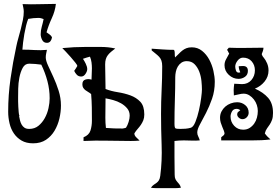

<svg xmlns="http://www.w3.org/2000/svg" viewBox="-20 -721 1428 986"><path d="M221 -465Q219 -455 217 -445.5Q215 -436 215 -426Q215 -410 227 -384Q239 -358 254 -325.5Q269 -293 281 -255.5Q293 -218 293 -179Q293 -146 285 -112Q277 -78 260 -49.5Q243 -21 216 -3Q189 15 150 15Q115 15 91 1Q67 -13 51.5 -35.5Q36 -58 29 -87.5Q22 -117 22 -147Q22 -233 34 -317Q46 -401 64 -484Q68 -504 74.5 -526.5Q81 -549 87 -572.5Q93 -596 97.5 -618.5Q102 -641 102 -661Q102 -671 100 -680.5Q98 -690 96 -700Q139 -698 181.5 -699.5Q224 -701 267 -701Q263 -664 246 -627.5Q229 -591 219 -555Q227 -549 234.5 -544Q242 -539 247 -530Q246 -519 239.5 -510Q233 -501 221 -501Q204 -501 196.5 -516Q189 -531 189 -545Q189 -565 194.5 -584Q200 -603 204 -623Q196 -626 190.5 -627.5Q185 -629 177 -629Q153 -629 125 -624Q119 -610 114 -589.5Q109 -569 105 -546.5Q101 -524 98.5 -502.5Q96 -481 95 -466Q127 -466 158 -464Q189 -462 221 -465ZM130 -59Q158 -59 177.5 -75Q197 -91 210 -114.5Q223 -138 229 -165.5Q235 -193 235 -216Q235 -261 223.5 -304.5Q212 -348 192 -389Q177 -391 161.5 -392.5Q146 -394 130 -394Q108 -394 96.5 -372.5Q85 -351 79.5 -322.5Q74 -294 73.5 -265.5Q73 -237 73 -222Q73 -214 73 -200.5Q73 -187 74 -172.5Q75 -158 76 -145Q77 -132 80 -125H78Q80 -113 83 -101.5Q86 -90 91.5 -80.5Q97 -71 106 -65Q115 -59 130 -59Z M652 3Q591 3 530.5 1.5Q470 0 409 3V-16Q437 -27 444.5 -50.5Q452 -74 452 -101Q452 -135 451.5 -169Q451 -203 448 -238Q441 -244 433 -248.5Q425 -253 418.5 -258Q412 -263 407.5 -270Q403 -277 403 -288Q403 -308 419 -312.5Q435 -317 450 -312Q450 -326 451 -340.5Q452 -355 452 -370Q452 -385 450 -400.5Q448 -416 442 -430Q433 -428 424 -425Q415 -422 406 -419Q413 -409 420.5 -393.5Q428 -378 428 -366Q428 -355 419 -341.5Q410 -328 397 -328Q383 -328 374.5 -337Q366 -346 361 -357Q366 -363 369.5 -369.5Q373 -376 377 -382Q377 -387 366.5 -400Q356 -413 343 -428Q330 -443 317.5 -456Q305 -469 300 -474Q360 -480 420 -480Q456 -480 496.5 -480Q537 -480 572 -472Q560 -463 550.5 -455Q541 -447 534 -438Q527 -429 523.5 -417.5Q520 -406 520 -390Q520 -358 521 -327Q522 -296 522 -264Q550 -253 585 -247.5Q620 -242 650 -231Q680 -220 700.5 -198.5Q721 -177 721 -133Q721 -116 716 -103.5Q711 -91 703.5 -80Q696 -69 687 -59Q678 -49 670 -36Q670 -25 680 -15.5Q690 -6 697 1Q686 2 674.5 2.5Q663 3 652 3ZM517 -65 524 -64 525 -59ZM521 -116Q521 -89 524 -64Q546 -62 567 -61.5Q588 -61 610 -61Q613 -61 618 -62.5Q623 -64 627 -65Q635 -77 640.5 -95Q646 -113 646 -127Q646 -149 633 -164.5Q620 -180 601.5 -190.5Q583 -201 561.5 -207Q540 -213 522 -216Z M965 -478Q995 -478 1017.5 -460Q1040 -442 1054.5 -415Q1069 -388 1076 -357Q1083 -326 1083 -301Q1083 -254 1069 -214Q1055 -174 1038 -141Q1021 -108 1007 -82.5Q993 -57 993 -41Q993 -30 998 -20.5Q1003 -11 1006 0Q986 2 965 1Q944 0 924 0Q900 0 876 3V84L877 176Q877 191 881 199Q885 207 890.5 213Q896 219 901 225.5Q906 232 909 243Q897 245 885.5 245Q874 245 862 245H801Q790 245 778 245Q766 245 755 243Q762 233 769.5 228Q777 223 784 218Q791 213 796 205Q801 197 803 182Q813 105 810 23.5Q807 -58 807 -136Q807 -198 810 -258.5Q813 -319 813 -381Q813 -398 809 -409.5Q805 -421 797.5 -429Q790 -437 780.5 -444.5Q771 -452 759 -462V-471Q788 -469 816.5 -467Q845 -465 874 -465Q878 -456 877.5 -446Q877 -436 879 -426Q890 -436 898.5 -445Q907 -454 916.5 -461.5Q926 -469 937.5 -473.5Q949 -478 965 -478ZM876 -87Q876 -65 881 -62Q886 -59 905 -59Q919 -59 932.5 -60Q946 -61 960 -65Q973 -69 983.5 -95Q994 -121 1001.5 -154Q1009 -187 1013 -217.5Q1017 -248 1017 -261Q1017 -280 1014.5 -305Q1012 -330 1003.5 -352.5Q995 -375 979.5 -391Q964 -407 939 -407Q923 -407 911.5 -399Q900 -391 893 -379Q886 -367 883 -352.5Q880 -338 880 -325Q880 -265 878 -206Q876 -147 876 -87Z M1155 -476Q1200 -474 1244 -475Q1288 -476 1333 -476Q1333 -467 1330 -459Q1327 -451 1324 -443Q1327 -433 1333 -426V-427Q1345 -412 1352 -395Q1359 -378 1359 -359Q1359 -327 1338.5 -302Q1318 -277 1289 -266Q1332 -247 1357 -218.5Q1382 -190 1382 -141Q1382 -119 1377 -105.5Q1372 -92 1365.5 -82Q1359 -72 1351.5 -62Q1344 -52 1340 -36Q1351 -20 1369 -5Q1346 -2 1322.5 -1Q1299 0 1276 0H1116V-16L1129 -27V-26L1133 -34Q1133 -41 1129.5 -50Q1126 -59 1121.5 -69.5Q1117 -80 1113.5 -91.5Q1110 -103 1110 -116Q1110 -134 1117.5 -148.5Q1125 -163 1137 -173.5Q1149 -184 1165 -190Q1181 -196 1198 -196Q1221 -196 1239 -181.5Q1257 -167 1257 -142Q1257 -129 1247.5 -119Q1238 -109 1225 -109Q1215 -109 1206.5 -116.5Q1198 -124 1198 -134Q1198 -142 1203.5 -146.5Q1209 -151 1214 -155Q1205 -162 1195 -162Q1179 -162 1171.5 -149Q1164 -136 1164 -122Q1164 -95 1182.5 -75Q1201 -55 1229 -55Q1248 -55 1262 -64Q1276 -73 1285.5 -86.5Q1295 -100 1299.5 -117Q1304 -134 1304 -151Q1304 -166 1299 -181.5Q1294 -197 1284 -210Q1274 -223 1260.5 -231.5Q1247 -240 1231 -240Q1220 -240 1206.5 -236.5Q1193 -233 1181 -231L1180 -258Q1180 -266 1181 -274.5Q1182 -283 1183 -291Q1193 -291 1203 -290Q1213 -289 1223 -289Q1253 -289 1271 -310Q1289 -331 1289 -360Q1289 -387 1272.5 -406Q1256 -425 1228 -425Q1212 -425 1200 -409.5Q1188 -394 1188 -379Q1188 -371 1191.5 -359.5Q1195 -348 1206 -348Q1210 -348 1214 -350Q1206 -366 1206 -381L1228 -382Q1253 -382 1253 -357Q1253 -337 1238 -326.5Q1223 -316 1205 -316Q1177 -316 1155 -336.5Q1133 -357 1133 -386Q1133 -403 1141.5 -417.5Q1150 -432 1157 -446L1151 -456H1152L1146 -465Z"/></svg>

Font: Germanica
Style: Regular
Weight: 400
Designer: Peter Wiegel
Foundry: Peter Wiegel